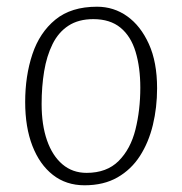

<svg xmlns="http://www.w3.org/2000/svg" viewBox="-20 -538 542 572"><path d="M232 14Q177 14 137.5 -17Q98 -48 76.5 -103.5Q55 -159 55 -234Q55 -312 76.5 -376.5Q98 -441 145 -479.5Q192 -518 269 -518Q319 -518 359 -489.5Q399 -461 423.5 -407Q448 -353 448 -275Q448 -218 435.5 -166Q423 -114 397 -73.5Q371 -33 330 -9.5Q289 14 232 14ZM238 -23Q298 -23 333.5 -58.5Q369 -94 383.5 -152Q398 -210 398 -277Q398 -337 384 -383.5Q370 -430 339 -455.5Q308 -481 258 -481Q214 -481 184 -461.5Q154 -442 136.5 -406.5Q119 -371 111.5 -325.5Q104 -280 104 -228Q104 -166 120 -120Q136 -74 166 -48.5Q196 -23 238 -23Z"/></svg>

Font: Literata 18pt ExtraLight
Style: Italic
Weight: 250
Italic angle: -2°
Designer: Latin by Veronika Burian and Jose Scaglione. Greek by Irene Vlachou. Cyrillic by Vera Evstafieva
Foundry: TypeTogether
Version: Version 3.103;gftools[0.9.29]